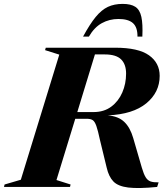

<svg xmlns="http://www.w3.org/2000/svg" viewBox="-70 -960 862 986"><path d="M220 -35.5 292.5 -12.5 289.5 0H-49.5L-46.5 -12.5L37 -37L234.5 -679.5L161.5 -702.5L165 -715H521.5Q640.5 -715 695.2 -676Q750 -637 750 -570.5Q750 -486 681.5 -429.5Q613 -373 483.5 -367.5Q538 -363 568.2 -334Q598.5 -305 614 -251.5L658.5 -98.5Q668 -66 678 -49.8Q688 -33.5 703.2 -28.2Q718.5 -23 744.5 -23.5L737 0Q641 9.5 588.5 3Q536 -3.5 512.2 -28.2Q488.5 -53 478 -98.5L443.5 -240.5Q433 -290 424.8 -313.2Q416.5 -336.5 405.8 -343.2Q395 -350 376.5 -350H316.5ZM410.5 -384.5Q464 -384.5 501.2 -412.2Q538.5 -440 558 -485Q577.5 -530 577.5 -582Q577.5 -630 551.8 -655.2Q526 -680.5 468 -680.5H417.5L327 -384.5ZM538.5 -862.5Q491.5 -862.5 452.8 -841Q414 -819.5 386.5 -772H356.5Q391.5 -836.5 421.5 -873Q451.5 -909.5 484.2 -924.8Q517 -940 560 -940Q602 -940 625 -925Q648 -910 656 -873.2Q664 -836.5 661 -772H636Q636.5 -820 612.8 -841.2Q589 -862.5 538.5 -862.5Z"/></svg>

Font: Newsreader Display
Style: Bold Italic
Weight: 700
Italic angle: -17°
Designer: Hugues Gentile
Foundry: Production Type
Version: Version 1.001